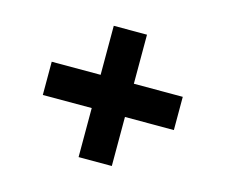

<svg xmlns="http://www.w3.org/2000/svg" viewBox="-78 -646 836 711"><g transform="rotate(15 340.0 -290.5)"><path d="M275.9 -39.1V-227.1H88.4V-354.5H275.9V-542.5H403.3V-354.5H590.8V-227.1H403.3V-39.1Z"/></g></svg>

Font: Konkhmer Sleokchher
Style: Regular
Weight: 400
Designer: Suon May Sophanith
Version: Version 1.000; ttfautohint (v1.8.4.7-5d5b);gftools[0.9.23]